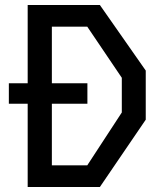

<svg xmlns="http://www.w3.org/2000/svg" viewBox="-20 -750 660 770"><path d="M15.5 -334H91V0H380.5L564.5 -270V-467L380.5 -730H91V-416H15.5ZM188 -87V-334H330.5V-416H188V-643H330L468.5 -438V-299L330 -87Z"/></svg>

Font: Monaspace Krypton
Style: Regular
Weight: 400
Designer: Riley Cran & the Lettermatic Team
Foundry: Lettermatic
Version: Version 1.200 (Monaspace Krypton)